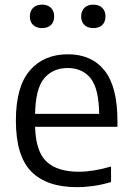

<svg xmlns="http://www.w3.org/2000/svg" viewBox="-20 -780 555 810"><path d="M304 9.5Q177 9.5 112 -56.2Q47 -122 47 -271.5Q47 -414.5 106 -482.8Q165 -551 266.5 -551Q366 -551 420.8 -482.8Q475.5 -414.5 475.5 -269.5V-245H128Q131 -140.5 176.5 -98Q222 -55.5 313.5 -55.5Q372.5 -55.5 448.5 -77.5V-12Q409.5 -0.5 374.2 4.5Q339 9.5 304 9.5ZM265.5 -493Q203.5 -493 166.8 -450Q130 -407 128 -299.5H398.5Q397 -406.5 362.2 -449.8Q327.5 -493 265.5 -493ZM373.5 -661.5Q350 -661.5 336.2 -674.5Q322.5 -687.5 322.5 -710.5Q322.5 -733.5 336.2 -747Q350 -760.5 373.5 -760.5Q397.5 -760.5 411.2 -747Q425 -733.5 425 -710.5Q425 -687.5 411.2 -674.5Q397.5 -661.5 373.5 -661.5ZM157.5 -661.5Q133.5 -661.5 119.8 -674.5Q106 -687.5 106 -710.5Q106 -733.5 119.8 -747Q133.5 -760.5 157.5 -760.5Q181 -760.5 194.8 -747Q208.5 -733.5 208.5 -710.5Q208.5 -687.5 194.8 -674.5Q181 -661.5 157.5 -661.5Z"/></svg>

Font: Encode Sans
Style: Regular
Weight: 400
Designer: Multiple Designers
Foundry: Impallari Type
Version: Version 3.002; ttfautohint (v1.8.3) -l 8 -r 50 -G 200 -x 14 